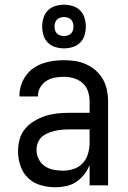

<svg xmlns="http://www.w3.org/2000/svg" viewBox="-20 -782 540 810"><path d="M214 8Q183 8 152.5 -0.5Q122 -9 99.5 -30Q77 -51 66.5 -81.5Q56 -112 56 -143Q56 -168 62.5 -193Q69 -218 85 -237.5Q101 -257 123 -270.5Q145 -284 169 -292Q193 -300 218 -303Q243 -306 269 -306H358V-355Q358 -376 351 -397Q344 -418 328 -432Q312 -446 291 -452Q270 -458 249 -458Q230 -458 211 -454.5Q192 -451 175.5 -440.5Q159 -430 149.5 -413Q140 -396 140 -377V-375H62V-378Q62 -401 69 -422.5Q76 -444 89 -462.5Q102 -481 120.5 -494Q139 -507 160.5 -514.5Q182 -522 204 -525Q226 -528 249 -528Q273 -528 297 -524.5Q321 -521 343 -511Q365 -501 383.5 -485Q402 -469 414 -448Q426 -427 431 -403Q436 -379 436 -355V0H358V-86Q350 -65 335.5 -46.5Q321 -28 302 -15Q283 -2 260 3Q237 8 214 8ZM246 -62Q269 -62 291.5 -69.5Q314 -77 329.5 -94Q345 -111 351.5 -134Q358 -157 358 -180V-236H269Q254 -236 239 -234.5Q224 -233 209.5 -229.5Q195 -226 181 -220Q167 -214 156 -204Q145 -194 139.5 -179.5Q134 -165 134 -150Q134 -130 143 -111.5Q152 -93 168.5 -81.5Q185 -70 205 -66Q225 -62 246 -62ZM250 -578Q231 -578 213 -583.5Q195 -589 182 -602Q169 -615 163.5 -633Q158 -651 158 -670Q158 -689 163.5 -707Q169 -725 182 -738Q195 -751 213 -756.5Q231 -762 250 -762Q269 -762 287 -756.5Q305 -751 318 -738Q331 -725 336.5 -707Q342 -689 342 -670Q342 -651 336.5 -633Q331 -615 318 -602Q305 -589 287 -583.5Q269 -578 250 -578ZM250 -630Q258 -630 266 -632.5Q274 -635 279.5 -640.5Q285 -646 287.5 -654Q290 -662 290 -670Q290 -678 287.5 -686Q285 -694 279.5 -699.5Q274 -705 266 -707.5Q258 -710 250 -710Q242 -710 234 -707.5Q226 -705 220.5 -699.5Q215 -694 212.5 -686Q210 -678 210 -670Q210 -662 212.5 -654Q215 -646 220.5 -640.5Q226 -635 234 -632.5Q242 -630 250 -630Z"/></svg>

Font: HulyMono
Style: Regular
Weight: 400
Monospace: yes
Designer: Belleve Invis
Foundry: Belleve Invis
Version: Version 33.2.5; ttfautohint (v1.8.4)